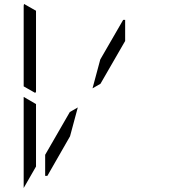

<svg xmlns="http://www.w3.org/2000/svg" viewBox="-20 -992 856 965"><path d="M371 -452 332 -307 218 -108H207V-214L331 -429ZM99 -558V-959Q99 -968 101 -972L161 -938V-928V-892V-866V-735V-548V-531L157 -525ZM161 -265V-155L99 -47V-500V-505L161 -469V-452ZM445 -548 484 -693 599 -892H609V-786L485 -571Z"/></svg>

Font: DSEG14 Modern Mini
Style: Light
Weight: 300
Designer: Keshikan(Twitter:@keshinomi_88pro)
Version: Version 0.46